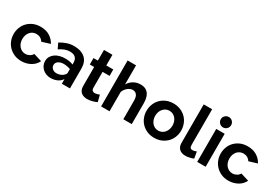

<svg xmlns="http://www.w3.org/2000/svg" viewBox="40 -1693 3774 2642"><g transform="rotate(30 1927.0 -371.5)"><path d="M305 10Q240 10 189.5 -12.5Q139 -35 103 -72Q67 -109 47.5 -158.5Q28 -208 28 -263Q28 -317 47 -366.5Q66 -416 102 -453Q138 -490 188.5 -512Q239 -534 304 -534Q390 -534 450 -496.5Q510 -459 541 -399L410 -359Q393 -388 365 -403.5Q337 -419 302 -419Q274 -419 249 -408Q224 -397 205.5 -376Q187 -355 176.5 -326.5Q166 -298 166 -263Q166 -228 176.5 -198.5Q187 -169 206 -148Q225 -127 249.5 -115.5Q274 -104 303 -104Q321 -104 338 -109Q355 -114 369.5 -122Q384 -130 395 -141.5Q406 -153 412 -166L543 -126Q529 -97 506.5 -72Q484 -47 453 -29Q422 -11 385 -0.5Q348 10 305 10Z M945 0V-73Q914 -30 868.5 -10Q823 10 768 10Q730 10 697.5 -3Q665 -16 641 -38Q617 -60 603 -90.5Q589 -121 589 -156Q589 -197 607 -228Q625 -259 656 -281Q687 -303 727.5 -314Q768 -325 812 -325Q855 -325 887.5 -318.5Q920 -312 940 -302V-333Q940 -358 932.5 -378Q925 -398 910.5 -412Q896 -426 874 -433Q852 -440 824 -440Q780 -440 741 -425Q702 -410 659 -381L618 -466Q667 -497 721 -515.5Q775 -534 836 -534Q893 -534 937.5 -519Q982 -504 1012.5 -476.5Q1043 -449 1058.5 -408.5Q1074 -368 1074 -317V0ZM918 -132Q928 -140 934 -150Q940 -160 940 -169V-230Q915 -239 887 -244.5Q859 -250 834 -250Q812 -250 791 -245Q770 -240 753 -229.5Q736 -219 726 -203.5Q716 -188 716 -167Q716 -150 723 -135Q730 -120 742.5 -109.5Q755 -99 771.5 -93Q788 -87 807 -87Q822 -87 837.5 -90Q853 -93 868 -98.5Q883 -104 896 -112.5Q909 -121 918 -132Z M1500 -28Q1486 -21 1469 -14.5Q1452 -8 1433 -3Q1414 2 1393 5.5Q1372 9 1351 9Q1323 9 1298.5 2Q1274 -5 1255 -20.5Q1236 -36 1225.5 -60.5Q1215 -85 1215 -120V-422H1146V-524H1215V-693H1349V-524H1460V-422H1349V-165Q1350 -137 1364.5 -125.5Q1379 -114 1399 -114Q1409 -114 1420 -116Q1431 -118 1440.5 -120.5Q1450 -123 1458 -126.5Q1466 -130 1473 -133Z M2056 0H1922V-294Q1922 -356 1898.5 -385.5Q1875 -415 1834 -415Q1816 -415 1796 -407Q1776 -399 1758 -384.5Q1740 -370 1725.5 -350Q1711 -330 1703 -306V0H1569V-730H1703V-427Q1733 -477 1782 -505.5Q1831 -534 1891 -534Q1942 -534 1974 -516Q2006 -498 2024 -469Q2042 -440 2049 -403Q2056 -366 2056 -328Z M2414 10Q2350 10 2299.5 -12.5Q2249 -35 2213.5 -72Q2178 -109 2159 -158.5Q2140 -208 2140 -262Q2140 -316 2159 -365.5Q2178 -415 2213.5 -452Q2249 -489 2300 -511.5Q2351 -534 2414 -534Q2479 -534 2530 -511.5Q2581 -489 2616.5 -452Q2652 -415 2671 -365.5Q2690 -316 2690 -262Q2690 -208 2671 -158.5Q2652 -109 2616.5 -72Q2581 -35 2530 -12.5Q2479 10 2414 10ZM2278 -261Q2278 -227 2288.5 -198Q2299 -169 2317.5 -148Q2336 -127 2360.5 -115.5Q2385 -104 2414 -104Q2444 -104 2469 -115.5Q2494 -127 2512.5 -148.5Q2531 -170 2541.5 -199Q2552 -228 2552 -262Q2552 -296 2541.5 -325Q2531 -354 2512.5 -375Q2494 -396 2469 -407.5Q2444 -419 2414 -419Q2385 -419 2360.5 -407Q2336 -395 2317.5 -374Q2299 -353 2288.5 -324Q2278 -295 2278 -261Z M2778 -730H2912V-168Q2912 -149 2915 -137.5Q2918 -126 2924 -119Q2930 -112 2938.5 -109.5Q2947 -107 2956 -107Q2973 -107 2990 -111.5Q3007 -116 3020 -122L3038 -18Q3011 -7 2975.5 1Q2940 9 2910 9Q2847 9 2812.5 -25Q2778 -59 2778 -120Z M3096 0V-524H3230V0ZM3083 -671Q3083 -705 3107.5 -729Q3132 -753 3166 -753Q3200 -753 3224 -729Q3248 -705 3248 -671Q3248 -637 3224 -612.5Q3200 -588 3166 -588Q3132 -588 3107.5 -612.5Q3083 -637 3083 -671Z M3595 10Q3530 10 3479.5 -12.5Q3429 -35 3393 -72Q3357 -109 3337.5 -158.5Q3318 -208 3318 -263Q3318 -317 3337 -366.5Q3356 -416 3392 -453Q3428 -490 3478.5 -512Q3529 -534 3594 -534Q3680 -534 3740 -496.5Q3800 -459 3831 -399L3700 -359Q3683 -388 3655 -403.5Q3627 -419 3592 -419Q3564 -419 3539 -408Q3514 -397 3495.5 -376Q3477 -355 3466.5 -326.5Q3456 -298 3456 -263Q3456 -228 3466.5 -198.5Q3477 -169 3496 -148Q3515 -127 3539.5 -115.5Q3564 -104 3593 -104Q3611 -104 3628 -109Q3645 -114 3659.5 -122Q3674 -130 3685 -141.5Q3696 -153 3702 -166L3833 -126Q3819 -97 3796.5 -72Q3774 -47 3743 -29Q3712 -11 3675 -0.5Q3638 10 3595 10Z"/></g></svg>

Font: Rising Sun
Style: Bold
Weight: 700
Designer: Matt McInerney, Pablo Impallari, Rodrigo Fuenzalida (Raleway font), Stephen Hutchings (Greek), Cristiano Sobral (main ch
Foundry: The Rising Sun Project Authors
Version: Version 4.327; ttfautohint (v1.8.4.7-5d5b-dirty)